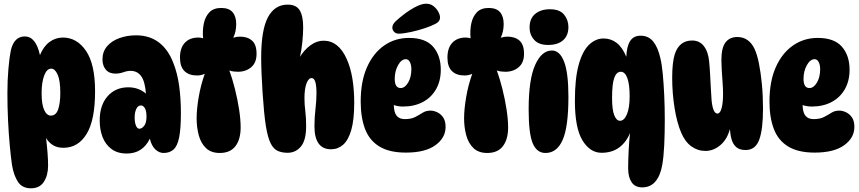

<svg xmlns="http://www.w3.org/2000/svg" viewBox="-20 -817 4644 1038"><path d="M114 -620Q174 -620 196 -519Q215 -566 247.5 -590Q280 -614 320 -614Q396 -614 445 -542Q494 -470 494 -324Q494 -167 448 -92.5Q402 -18 323 -18Q289 -18 266 -32.5Q243 -47 229 -71Q234 -29 237 9.5Q240 48 240 79Q240 130 217.5 165.5Q195 201 147 201Q101 201 78 167.5Q55 134 45 76Q39 35 33 -28.5Q27 -92 23.5 -166Q20 -240 20 -312Q20 -383 25.5 -445.5Q31 -508 39 -547Q57 -620 114 -620ZM257 -446Q233 -446 219 -409Q205 -372 205 -313Q205 -252 219 -222Q233 -192 255 -192Q283 -192 294.5 -226Q306 -260 306 -314Q306 -382 291.5 -414Q277 -446 257 -446Z M864 10Q841 10 820.5 -8.5Q800 -27 790 -67Q751 13 665 13Q615 13 582.5 -11.5Q550 -36 534.5 -76Q519 -116 519 -165Q519 -248 561.5 -296.5Q604 -345 674 -345Q729 -345 769 -311Q764 -377 743 -405.5Q722 -434 686 -434Q668 -434 647 -426.5Q626 -419 604 -419Q570 -419 552 -440.5Q534 -462 534 -496Q534 -538 559 -567Q584 -596 625.5 -611Q667 -626 716 -626Q788 -626 838.5 -588Q889 -550 917 -477Q939 -422 948.5 -353Q958 -284 958 -206Q958 -121 948.5 -74Q939 -27 918 -8.5Q897 10 864 10ZM733 -121Q747 -121 759.5 -137Q772 -153 772 -187Q772 -218 763 -232.5Q754 -247 742 -247Q726 -247 717 -228.5Q708 -210 708 -181Q708 -155 715 -138Q722 -121 733 -121Z M1281 -128Q1281 -64 1253 -27Q1225 10 1168 10Q1121 10 1093.5 -16.5Q1066 -43 1054.5 -86Q1043 -129 1043 -177Q1043 -226 1054 -291Q1065 -356 1087 -418Q1068 -409 1045 -409Q1001 -409 977 -433Q953 -457 953 -506Q953 -558 979.5 -586Q1006 -614 1052 -614Q1065 -614 1078 -610Q1074 -653 1082 -690.5Q1090 -728 1112.5 -751Q1135 -774 1176 -774Q1218 -774 1237.5 -751Q1257 -728 1257 -687Q1257 -646 1241 -613Q1259 -619 1277 -619Q1318 -619 1342.5 -597.5Q1367 -576 1367 -526Q1367 -478 1338 -453.5Q1309 -429 1266 -429Q1255 -429 1243 -430.5Q1231 -432 1220 -436Q1236 -392 1250 -336.5Q1264 -281 1272.5 -226Q1281 -171 1281 -128Z M1535 -792Q1582 -792 1600.5 -761Q1619 -730 1619 -669Q1619 -633 1614.5 -589.5Q1610 -546 1602 -510Q1626 -549 1659.5 -573Q1693 -597 1729 -597Q1810 -597 1854 -499Q1875 -453 1885 -392.5Q1895 -332 1895 -262Q1895 -169 1879 -114Q1863 -59 1835 -34.5Q1807 -10 1770 -10Q1680 -10 1680 -135Q1680 -180 1685.5 -227Q1691 -274 1691 -313Q1691 -395 1665 -395Q1648 -395 1637 -366Q1626 -337 1626 -286Q1626 -252 1630.5 -217.5Q1635 -183 1635 -135Q1635 -58 1606.5 -24.5Q1578 9 1535 9Q1505 9 1482 -1Q1459 -11 1443.5 -41.5Q1428 -72 1418 -132Q1412 -168 1407.5 -216Q1403 -264 1399.5 -316.5Q1396 -369 1394 -418.5Q1392 -468 1392 -506Q1392 -655 1428.5 -723.5Q1465 -792 1535 -792Z M2174 8Q2085 8 2031 -25Q1977 -58 1953.5 -120Q1930 -182 1930 -268Q1930 -377 1964 -453.5Q1998 -530 2057 -571Q2116 -612 2191 -612Q2280 -612 2321.5 -564.5Q2363 -517 2363 -440Q2363 -379 2337 -334Q2311 -289 2265 -265Q2219 -241 2159 -241Q2133 -241 2109 -249Q2110 -208 2125 -190.5Q2140 -173 2168 -173Q2203 -173 2225 -184.5Q2247 -196 2265 -207.5Q2283 -219 2307 -219Q2325 -219 2344 -210Q2363 -201 2376 -182Q2389 -163 2389 -131Q2389 -72 2334 -32Q2279 8 2174 8ZM2146 -341Q2169 -341 2186.5 -370.5Q2204 -400 2204 -443Q2204 -466 2196 -481.5Q2188 -497 2174 -497Q2150 -497 2132 -464.5Q2114 -432 2114 -391Q2114 -341 2146 -341ZM2101 -668Q2101 -685 2119.5 -702.5Q2138 -720 2167 -742Q2202 -768 2232 -782.5Q2262 -797 2284 -797Q2307 -797 2323.5 -784Q2340 -771 2349.5 -753.5Q2359 -736 2359 -722Q2359 -701 2335 -688.5Q2311 -676 2281 -666Q2243 -653 2201.5 -644Q2160 -635 2136 -635Q2120 -635 2110.5 -645Q2101 -655 2101 -668Z M2727 -128Q2727 -64 2699 -27Q2671 10 2614 10Q2567 10 2539.5 -16.5Q2512 -43 2500.5 -86Q2489 -129 2489 -177Q2489 -226 2500 -291Q2511 -356 2533 -418Q2514 -409 2491 -409Q2447 -409 2423 -433Q2399 -457 2399 -506Q2399 -558 2425.5 -586Q2452 -614 2498 -614Q2511 -614 2524 -610Q2520 -653 2528 -690.5Q2536 -728 2558.5 -751Q2581 -774 2622 -774Q2664 -774 2683.5 -751Q2703 -728 2703 -687Q2703 -646 2687 -613Q2705 -619 2723 -619Q2764 -619 2788.5 -597.5Q2813 -576 2813 -526Q2813 -478 2784 -453.5Q2755 -429 2712 -429Q2701 -429 2689 -430.5Q2677 -432 2666 -436Q2682 -392 2696 -336.5Q2710 -281 2718.5 -226Q2727 -171 2727 -128Z M2953 -767Q3006 -767 3029.5 -738Q3053 -709 3053 -671Q3053 -625 3024.5 -599.5Q2996 -574 2943 -574Q2892 -574 2867.5 -602Q2843 -630 2843 -668Q2843 -717 2873.5 -742Q2904 -767 2953 -767ZM2964 -544Q3006 -544 3029.5 -484Q3053 -424 3053 -293Q3053 -132 3022 -61Q2991 10 2929 10Q2882 10 2860 -42.5Q2838 -95 2838 -226Q2838 -387 2873 -465.5Q2908 -544 2964 -544Z M3452 196Q3413 196 3394.5 168Q3376 140 3376 94Q3376 51 3378.5 0.5Q3381 -50 3386 -98Q3365 -47 3326.5 -19Q3288 9 3232 9Q3170 9 3129 -58Q3088 -125 3088 -272Q3088 -393 3108.5 -467Q3129 -541 3164.5 -575Q3200 -609 3243 -609Q3283 -609 3314 -585Q3345 -561 3366 -510Q3368 -566 3386.5 -595Q3405 -624 3443 -624Q3486 -624 3511.5 -592.5Q3537 -561 3550 -503Q3558 -471 3563 -418.5Q3568 -366 3571 -301.5Q3574 -237 3574 -169Q3574 -97 3571 -32.5Q3568 32 3560 76Q3550 133 3523 164.5Q3496 196 3452 196ZM3332 -164Q3354 -164 3369 -198.5Q3384 -233 3384 -297Q3384 -361 3371.5 -395Q3359 -429 3336 -429Q3313 -429 3301 -396.5Q3289 -364 3289 -287Q3289 -223 3301 -193.5Q3313 -164 3332 -164Z M4011 -6Q3978 -6 3960.5 -21.5Q3943 -37 3935.5 -62.5Q3928 -88 3926 -119Q3911 -63 3874 -32Q3837 -1 3794 -1Q3752 -1 3718 -25.5Q3684 -50 3663 -99Q3640 -152 3627 -232.5Q3614 -313 3614 -398Q3614 -437 3617.5 -469.5Q3621 -502 3628 -524Q3652 -598 3722 -598Q3762 -598 3785.5 -567.5Q3809 -537 3814 -483Q3817 -453 3819 -414.5Q3821 -376 3823 -339Q3825 -302 3827 -275Q3834 -203 3859 -203Q3873 -203 3881 -231.5Q3889 -260 3889 -310Q3889 -337 3886.5 -371Q3884 -405 3882 -437.5Q3880 -470 3880 -491Q3880 -559 3902.5 -588Q3925 -617 3966 -617Q3999 -617 4022.5 -599.5Q4046 -582 4059 -553Q4073 -524 4083 -474Q4093 -424 4099 -361.5Q4105 -299 4105 -229Q4105 -117 4084.5 -61.5Q4064 -6 4011 -6Z M4384 8Q4295 8 4241 -25Q4187 -58 4163.5 -120Q4140 -182 4140 -268Q4140 -377 4174 -453.5Q4208 -530 4267 -571Q4326 -612 4401 -612Q4490 -612 4531.5 -564.5Q4573 -517 4573 -440Q4573 -379 4547 -334Q4521 -289 4475 -265Q4429 -241 4369 -241Q4343 -241 4319 -249Q4320 -208 4335 -190.5Q4350 -173 4378 -173Q4413 -173 4435 -184.5Q4457 -196 4475 -207.5Q4493 -219 4517 -219Q4535 -219 4554 -210Q4573 -201 4586 -182Q4599 -163 4599 -131Q4599 -72 4544 -32Q4489 8 4384 8ZM4356 -341Q4379 -341 4396.5 -370.5Q4414 -400 4414 -443Q4414 -466 4406 -481.5Q4398 -497 4384 -497Q4360 -497 4342 -464.5Q4324 -432 4324 -391Q4324 -341 4356 -341Z"/></svg>

Font: DynaPuff Condensed
Style: Bold
Weight: 700
Width: 3
Designer: Toshi Omagari, Jennifer Daniel
Foundry: Google Fonts
Version: Version 2.000; ttfautohint (v1.8.4.7-5d5b)